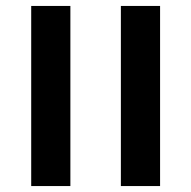

<svg xmlns="http://www.w3.org/2000/svg" viewBox="-20 -626 644 646"><path d="M85 -606H216.8V0H85ZM386.7 -606H518.6V0H386.7Z"/></svg>

Font: Arial
Style: Bold
Weight: 700
Designer: Steve Matteson
Foundry: Ascender Corporation
Version: Version 2.00.3